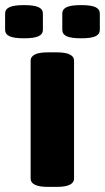

<svg xmlns="http://www.w3.org/2000/svg" viewBox="-60 -730 411 752"><path d="M129 2Q93 2 76.5 -6.5Q60 -15 60 -30V-493Q60 -508 76.5 -516.5Q93 -525 129 -525H161Q197 -525 213.5 -516.5Q230 -508 230 -493V-30Q230 -15 213.5 -6.5Q197 2 161 2ZM258 -580Q218 -580 201 -588Q184 -596 184 -613V-677Q184 -694 201 -702Q218 -710 258 -710Q297 -710 314 -702Q331 -694 331 -677V-613Q331 -596 314 -588Q297 -580 258 -580ZM34 -580Q-5 -580 -22.5 -588Q-40 -596 -40 -613V-677Q-40 -694 -22.5 -702Q-5 -710 34 -710Q73 -710 90.5 -702Q108 -694 108 -677V-613Q108 -596 90.5 -588Q73 -580 34 -580Z"/></svg>

Font: Asap Expanded ExtraBold
Style: Regular
Weight: 800
Width: 7
Designer: Pablo Cosgaya
Foundry: Omnibus-Type
Version: Version 3.001; ttfautohint (v1.8.4.7-5d5b)